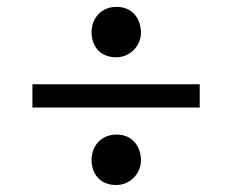

<svg xmlns="http://www.w3.org/2000/svg" viewBox="-20 -590 667 552"><path d="M314 -425.3C356.9 -425.3 385.3 -461.4 385.3 -495.6C385.3 -533.7 362.8 -570.3 314.9 -570.3C272 -570.3 243.2 -538.6 243.2 -497.1C243.2 -462.4 263.7 -425.3 314 -425.3ZM73.2 -280.8H554.2V-347.7H73.2ZM243.2 -129.9C243.2 -95.2 263.7 -58.1 314 -58.1C356.9 -58.1 385.3 -94.2 385.3 -128.4C385.3 -166.5 362.8 -203.1 314.9 -203.1C272 -203.1 243.2 -171.4 243.2 -129.9Z"/></svg>

Font: Stoke
Style: Light
Weight: 300
Designer: Nicole Fally
Foundry: Nicole Fally
Version: Version 1.001